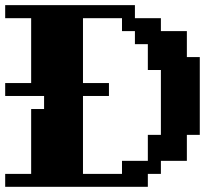

<svg xmlns="http://www.w3.org/2000/svg" viewBox="-20 -720 840 740"><path d="M100.1 -299.8H149.9V-350.1H0V-399.9H100.1V-649.9H0V-700.2H500V-649.9H600.1V-600.1H700.2V-500H750V-200.2H700.2V-100.1H600.1V-49.8H549.8V0H0V-49.8H100.1ZM299.8 -49.8H450.2V-100.1H549.8V-200.2H600.1V-450.2H549.8V-549.8H500V-600.1H450.2V-649.9H299.8V-399.9H399.9V-350.1H299.8Z"/></svg>

Font: Redaction 50
Style: Bold
Weight: 700
Designer: Jeremy Mickel / Forest Young
Foundry: MCKL
Version: Version 2.001;hotconv 1.0.113;makeotfexe 2.5.65598 DEVELOPME